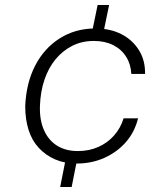

<svg xmlns="http://www.w3.org/2000/svg" viewBox="-20 -749 625 769"><path d="M287 -94Q239 -94 201 -110.5Q163 -127 135.5 -156.5Q108 -186 94.5 -228.5Q81 -271 81 -324Q85 -417 121 -486.5Q157 -556 219.5 -595.5Q282 -635 362 -635Q422 -635 466.5 -612Q511 -589 536.5 -548Q562 -507 561 -453H506Q504 -492 485 -522Q466 -552 433 -568.5Q400 -585 356 -585Q308 -585 269.5 -565.5Q231 -546 202.5 -511.5Q174 -477 158 -429.5Q142 -382 140 -325Q138 -268 156.5 -227Q175 -186 209.5 -165Q244 -144 292 -144Q337 -144 374 -160.5Q411 -177 437 -206.5Q463 -236 475 -275H533Q519 -219 483.5 -179Q448 -139 397.5 -116.5Q347 -94 287 -94ZM221 0 245 -121H291L267 0ZM346 -608 371 -729H417L392 -608Z"/></svg>

Font: Mona Sans ExtraLight Light
Style: Italic
Weight: 300
Italic angle: -11.6951°
Version: Version 2.000